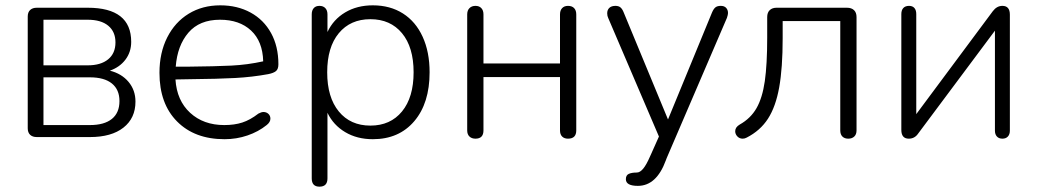

<svg xmlns="http://www.w3.org/2000/svg" viewBox="-20 -514 3891 720"><path d="M84 -33V-452Q84 -468 93 -476.5Q102 -485 118 -485H309Q472 -485 472 -357Q472 -319 450.5 -290.5Q429 -262 392 -249Q436 -238 462 -207Q488 -176 488 -133Q488 -71 443 -35.5Q398 0 317 0H118Q102 0 93 -8.5Q84 -17 84 -33ZM428 -135Q428 -178 399.5 -201Q371 -224 317 -224H143V-45H317Q371 -45 399.5 -68Q428 -91 428 -135ZM413 -355Q413 -395 386 -417.5Q359 -440 309 -440H143V-269H309Q358 -269 385.5 -291.5Q413 -314 413 -355Z M578 -241Q578 -316 607 -373.5Q636 -431 687.5 -462.5Q739 -494 806 -494Q870 -494 919.5 -467Q969 -440 996.5 -390Q1024 -340 1024 -273Q1024 -255 1015 -247.5Q1006 -240 986 -236Q926 -225 862 -221.5Q798 -218 694 -217L638 -216Q643 -137 693 -91Q743 -45 821 -45Q859 -45 888.5 -54.5Q918 -64 949 -88Q960 -94 968 -94Q979 -94 986.5 -87Q994 -80 994 -69Q994 -56 980 -45Q949 -20 908 -6Q867 8 822 8Q710 8 644 -58.5Q578 -125 578 -241ZM685 -264Q787 -265 847.5 -268Q908 -271 967 -284Q965 -359 921.5 -399.5Q878 -440 805 -440Q728 -440 686.5 -391.5Q645 -343 639 -264Z M1149 155V-460Q1149 -475 1156.5 -483.5Q1164 -492 1178 -492Q1192 -492 1200 -483.5Q1208 -475 1208 -460V-394Q1230 -441 1274.5 -467.5Q1319 -494 1378 -494Q1443 -494 1491 -463.5Q1539 -433 1565 -376Q1591 -319 1591 -243Q1591 -127 1533.5 -59.5Q1476 8 1378 8Q1319 8 1274.5 -18.5Q1230 -45 1208 -91V155Q1208 186 1178 186Q1149 186 1149 155ZM1531 -243Q1531 -337 1487.5 -389.5Q1444 -442 1369 -442Q1294 -442 1250.5 -389.5Q1207 -337 1207 -243Q1207 -149 1250.5 -96Q1294 -43 1369 -43Q1444 -43 1487.5 -96Q1531 -149 1531 -243Z M1732 -25V-460Q1732 -475 1740.5 -483.5Q1749 -492 1763 -492Q1777 -492 1785 -483.5Q1793 -475 1793 -460V-276H2080V-460Q2080 -475 2088 -483.5Q2096 -492 2110 -492Q2125 -492 2133 -483.5Q2141 -475 2141 -460V-25Q2141 6 2110 6Q2096 6 2088 -2Q2080 -10 2080 -25V-225H1793V-25Q1793 6 1763 6Q1749 6 1740.5 -2Q1732 -10 1732 -25Z M2368 133Q2380 133 2392 118.5Q2404 104 2417 74L2422 63L2451 -2L2261 -446Q2257 -454 2257 -464Q2257 -477 2265 -484.5Q2273 -492 2288 -492Q2300 -492 2307 -486Q2314 -480 2319 -467L2485 -66L2650 -467Q2656 -481 2663 -486.5Q2670 -492 2683 -492Q2696 -492 2703 -484.5Q2710 -477 2710 -465Q2710 -459 2706 -447L2480 79L2477 87Q2442 183 2372 183Q2327 183 2327 158Q2327 143 2338 138Q2349 133 2368 133Z M3131 -25V-435H2915V-371Q2915 -259 2902 -186.5Q2889 -114 2860 -69Q2831 -24 2780 2Q2773 6 2765 6Q2753 6 2745 -2.5Q2737 -11 2737 -22Q2737 -37 2754 -47Q2795 -70 2817 -108.5Q2839 -147 2848 -209.5Q2857 -272 2857 -373V-450Q2857 -467 2866.5 -476Q2876 -485 2892 -485H3156Q3173 -485 3182.5 -476Q3192 -467 3192 -450V-25Q3192 -10 3183.5 -2Q3175 6 3161 6Q3147 6 3139 -2Q3131 -10 3131 -25Z M3360 -27V-461Q3360 -476 3367.5 -484Q3375 -492 3389 -492Q3402 -492 3409 -484Q3416 -476 3416 -461V-86L3703 -472Q3718 -492 3739 -492Q3767 -492 3767 -459V-24Q3767 -10 3759.5 -2Q3752 6 3739 6Q3726 6 3718.5 -2Q3711 -10 3711 -24V-399L3423 -13Q3410 6 3388 6Q3360 6 3360 -27Z"/></svg>

Font: SN Pro Light
Style: Regular
Weight: 300
Designer: Tobias Whetton
Foundry: Supernotes
Version: Version 1.002